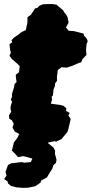

<svg xmlns="http://www.w3.org/2000/svg" viewBox="-28 -674 448 937"><path d="M145 28 134 18 118 20 98 7 93 1 85 -6 61 -23 44 -32 33 -52 39 -70 30 -87 17 -95 16 -112 27 -129 23 -144 25 -160 31 -177 25 -188 31 -204 30 -214 41 -250 43 -264 53 -274 50 -292 49 -309 65 -322 68 -351 60 -360 30 -386 18 -402 25 -416 22 -428 18 -458 32 -468 28 -477 38 -489 63 -506 76 -517 98 -527 106 -565V-590L123 -602L143 -633L154 -635L163 -645L181 -653L200 -654H230L248 -651L258 -642L280 -624L286 -613L293 -605L301 -592L307 -564L294 -540L307 -524L334 -522L361 -515L380 -510L382 -501L396 -484L400 -473L394 -457L392 -427L394 -406L375 -386L368 -370L355 -366L328 -354L298 -344L272 -346L254 -332L250 -300V-279L241 -268L240 -254L233 -237L232 -224L230 -208L224 -202L226 -188L220 -168L265 -162L281 -158L296 -146L294 -133L312 -123L306 -110L317 -93L306 -46L301 -30L272 5L246 17L238 15L194 25H169ZM84 243 51 240 25 233 11 221 9 211 -8 200 4 183 -1 165 11 131 27 123 77 117 91 120 122 117 130 100 106 93 85 88 60 93 49 80 30 61 40 21 58 -3 70 -30 109 -28 128 -25 156 -31H182L201 -32L203 -14L213 -5L198 9L207 25L233 46L241 62L240 76L248 106L245 121L232 133L228 148L211 175L201 192L173 207L170 217L144 235L109 242Z"/></svg>

Font: Winky Rough Black
Style: Italic
Weight: 900
Italic angle: -8.97852°
Designer: Simon Atzbach
Foundry: typofactur
Version: Version 1.206; ttfautohint (v1.8.4.7-5d5b)